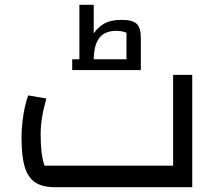

<svg xmlns="http://www.w3.org/2000/svg" viewBox="-20 -783 924 803"><path d="M210 0Q158 0 127.5 -20Q97 -40 83.5 -85Q70 -130 70 -206Q70 -251 77.5 -300Q85 -349 98 -384L174 -371Q162 -330 156 -292.5Q150 -255 150 -222Q150 -181 153.5 -149.5Q157 -118 166 -90H704V-470H784V0ZM312 -529V-763H372V-643Q390 -670 417 -685Q444 -700 489 -700Q534 -700 551.5 -683.5Q569 -667 569 -625V-529H509V-646Q500 -650 489 -652Q478 -654 466 -654Q418 -654 395 -624Q372 -594 372 -529ZM282 -490V-535H569V-490Z"/></svg>

Font: Changa ExtraLight
Style: Regular
Weight: 400
Version: Version 3.002; ttfautohint (v1.8.2)